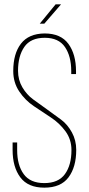

<svg xmlns="http://www.w3.org/2000/svg" viewBox="-20 -859 409 884"><path d="M236 -839H261L184 -750H163ZM185 -705Q260 -705 295 -657Q330 -609 330 -531V-518H308V-532Q308 -600 279 -642.5Q250 -685 186 -685Q121 -685 92 -643Q63 -601 63 -533Q63 -491 83 -457Q103 -423 132.5 -401.5Q162 -380 197 -355Q232 -330 261.5 -308Q291 -286 311 -249.5Q331 -213 331 -169Q331 -90 295.5 -42.5Q260 5 184 5Q109 5 73.5 -42.5Q38 -90 38 -169V-203H59V-168Q59 -99 89 -57.5Q119 -16 184 -16Q249 -16 279 -57.5Q309 -99 309 -168Q309 -217 281.5 -254.5Q254 -292 214.5 -318Q175 -344 135.5 -370.5Q96 -397 68.5 -438Q41 -479 41 -532Q41 -612 76.5 -658Q112 -704 185 -705Z"/></svg>

Font: Bebas Neue Light
Style: Regular
Weight: 300
Designer: Ryoichi Tsunekawa
Foundry: Ryoichi Tsunekawa
Version: Version 1.003;PS 001.003;hotconv 1.0.70;makeotf.lib2.5.58329